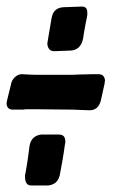

<svg xmlns="http://www.w3.org/2000/svg" viewBox="-23 -599 376 585"><path d="M193 -445 142 -443Q123 -443 121 -467L122 -470V-472L134 -543Q139 -575 170 -577L227 -579Q243 -579 243 -561V-553L242 -547Q238 -530 232 -494L230 -480V-481Q223 -447 193 -445ZM296 -346 285 -296Q278 -263 250 -263L197 -265Q179 -265 146 -265.5Q113 -266 98 -266H54Q50 -265 43 -265H16Q-3 -265 -3 -286L-2 -289V-291L10 -340Q12 -354 22 -363.5Q32 -373 43 -373L61 -372Q76 -371 104 -371H179Q207 -371 218 -372L262 -373H277Q295 -373 297 -354Q296 -352 296 -346ZM125 -34H71Q53 -34 53 -63Q59 -95 61 -110L67 -154Q72 -185 102 -189H157Q176 -189 176 -168Q176 -162 175 -160Q174 -151 171.5 -136Q169 -121 168 -114L160 -70Q155 -38 125 -34Z"/></svg>

Font: Bangerz Fix
Style: Regular
Weight: 400
Designer: vernon adams
Foundry: Vernon Adams
Version: Version 2.10;December 28, 2023;FontCreator 13.0.0.2683 64-bi